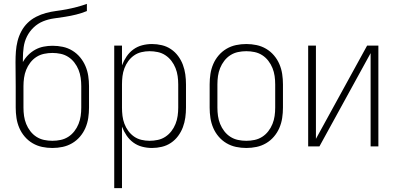

<svg xmlns="http://www.w3.org/2000/svg" viewBox="-20 -755 2040 990"><path d="M250 8Q223 8 197 2.5Q171 -3 148 -16.5Q125 -30 107.5 -50.5Q90 -71 79.5 -95.5Q69 -120 65 -146.5Q61 -173 61 -200V-311Q61 -342 60.5 -373Q60 -404 60 -435Q60 -463 62 -490Q64 -517 70.5 -543Q77 -569 90 -593.5Q103 -618 122.5 -637Q142 -656 166.5 -668.5Q191 -681 217 -688Q243 -695 270 -698.5Q297 -702 323.5 -707Q350 -712 376.5 -719Q403 -726 428 -735V-698Q401 -687 373 -680Q345 -673 316 -668.5Q287 -664 258 -660Q229 -656 202 -645Q175 -634 153.5 -613.5Q132 -593 119 -567Q106 -541 102 -511.5Q98 -482 98 -453Q98 -449 98 -444Q98 -439 98 -435Q109 -455 125.5 -471.5Q142 -488 162 -499Q182 -510 205 -514.5Q228 -519 251 -519Q278 -519 304 -513.5Q330 -508 353 -494Q376 -480 393 -459.5Q410 -439 420.5 -414.5Q431 -390 435 -363.5Q439 -337 439 -311V-200Q439 -173 435 -146.5Q431 -120 420.5 -95.5Q410 -71 392.5 -50.5Q375 -30 352 -16.5Q329 -3 303 2.5Q277 8 250 8ZM250 -29Q272 -29 293 -33.5Q314 -38 332 -49.5Q350 -61 363.5 -78.5Q377 -96 385 -116Q393 -136 396 -157Q399 -178 399 -200V-311Q399 -332 396 -353.5Q393 -375 385 -395Q377 -415 363.5 -432.5Q350 -450 332 -461.5Q314 -473 293 -477.5Q272 -482 250 -482Q229 -482 207.5 -477.5Q186 -473 168 -461.5Q150 -450 136.5 -432.5Q123 -415 115 -395Q107 -375 104 -353.5Q101 -332 101 -311V-200Q101 -178 104 -157Q107 -136 115 -116Q123 -96 136.5 -78.5Q150 -61 168 -49.5Q186 -38 207 -33.5Q228 -29 250 -29Z M569 215V-520H609V-418Q618 -442 632.5 -463.5Q647 -485 667.5 -500Q688 -515 713 -521.5Q738 -528 764 -528Q789 -528 814.5 -522Q840 -516 861.5 -501.5Q883 -487 898.5 -466Q914 -445 923 -421Q932 -397 935.5 -371.5Q939 -346 939 -320V-200Q939 -174 935.5 -148.5Q932 -123 923 -99Q914 -75 898.5 -54Q883 -33 861.5 -18.5Q840 -4 814.5 2Q789 8 764 8Q738 8 713 1.5Q688 -5 667.5 -20Q647 -35 632.5 -56.5Q618 -78 609 -102V215ZM751 -29Q772 -29 793.5 -33.5Q815 -38 833 -50Q851 -62 864 -79Q877 -96 885 -116Q893 -136 896 -157.5Q899 -179 899 -200V-320Q899 -341 896 -362.5Q893 -384 885 -404Q877 -424 864 -441Q851 -458 833 -470Q815 -482 793.5 -486.5Q772 -491 751 -491Q730 -491 709 -486Q688 -481 671 -469Q654 -457 641.5 -440Q629 -423 621.5 -403Q614 -383 611.5 -362Q609 -341 609 -320V-200Q609 -179 611.5 -158Q614 -137 621.5 -117Q629 -97 641.5 -80Q654 -63 671 -51Q688 -39 709 -34Q730 -29 751 -29Z M1250 8Q1223 8 1197 2.5Q1171 -3 1148 -16.5Q1125 -30 1107.5 -50.5Q1090 -71 1079.5 -95.5Q1069 -120 1065 -146.5Q1061 -173 1061 -200V-320Q1061 -347 1065 -373.5Q1069 -400 1079.5 -424.5Q1090 -449 1107.5 -469.5Q1125 -490 1148 -503.5Q1171 -517 1197 -522.5Q1223 -528 1250 -528Q1277 -528 1303 -522.5Q1329 -517 1352 -503.5Q1375 -490 1392.5 -469.5Q1410 -449 1420.5 -424.5Q1431 -400 1435 -373.5Q1439 -347 1439 -320V-200Q1439 -173 1435 -146.5Q1431 -120 1420.5 -95.5Q1410 -71 1392.5 -50.5Q1375 -30 1352 -16.5Q1329 -3 1303 2.5Q1277 8 1250 8ZM1250 -29Q1272 -29 1293 -33.5Q1314 -38 1332 -49.5Q1350 -61 1363.5 -78.5Q1377 -96 1385 -116Q1393 -136 1396 -157Q1399 -178 1399 -200V-320Q1399 -342 1396 -363Q1393 -384 1385 -404Q1377 -424 1363.5 -441.5Q1350 -459 1332 -470.5Q1314 -482 1293 -486.5Q1272 -491 1250 -491Q1228 -491 1207 -486.5Q1186 -482 1168 -470.5Q1150 -459 1136.5 -441.5Q1123 -424 1115 -404Q1107 -384 1104 -363Q1101 -342 1101 -320V-200Q1101 -178 1104 -157Q1107 -136 1115 -116Q1123 -96 1136.5 -78.5Q1150 -61 1168 -49.5Q1186 -38 1207 -33.5Q1228 -29 1250 -29Z M1569 0V-520H1609V-39L1873 -520H1931V0H1891V-481L1627 0Z"/></svg>

Font: Iosevka SS04 Extralight
Style: Regular
Weight: 200
Monospace: yes
Designer: Belleve Invis
Foundry: Belleve Invis
Version: Version 19.0.0; ttfautohint (v1.8.4)